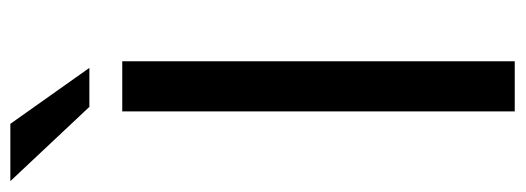

<svg xmlns="http://www.w3.org/2000/svg" viewBox="-370 -656 991 362"><g transform="rotate(-90 125.0 -475.5)"><path d="M190 -740V0H95.5V-740ZM177.5 -802H104L-36 -951H72Z"/></g></svg>

Font: 1883 Sans
Style: Regular
Weight: 400
Designer: 1883 Sans project is a fork of Public Sans.
Version: Version 1.009